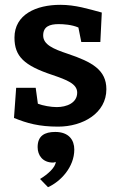

<svg xmlns="http://www.w3.org/2000/svg" viewBox="-20 -515 496 796"><path d="M230 -495C130 -495 40 -455 40 -359C40 -281 80 -243 198 -204C256 -184 300 -168 300 -131C300 -88 256 -71 215 -71C191 -71 158 -77 137 -85L128 -151H47L38 -26C92 -4 142 10 221 10C324 10 421 -46 421 -145C421 -225 362 -258 261 -292C201 -312 159 -330 159 -368C159 -405 186 -415 223 -415C243 -415 277 -413 305 -401L317 -341H396L402 -463C346 -478 293 -495 230 -495ZM288 105C288 66 266 32 209 32C165 32 136 48 136 95C136 129 157 159 200 159C203 159 208 158 211 156C211 178 178 208 146 227L179 261C231 238 288 178 288 105Z"/></svg>

Font: Enriqueta
Style: Bold
Weight: 700
Designer: Viviana Monsalve, Gustavo Ibarra
Foundry: Viviana Monsalve, Gustavo Ibarra
Version: Version 1.002